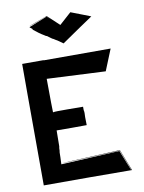

<svg xmlns="http://www.w3.org/2000/svg" viewBox="-90 -877 706 943"><g transform="rotate(-10 263.0 -405.0)"><path d="M199 -809 208 -812 227 -794 208 -811 118 -775C114 -774 124 -769 130 -763C131 -762 129 -763 127 -763C133 -760 133 -759 130 -760L133 -758L131 -759C154 -741 161 -735 183 -722L189 -718C191 -717 192 -717 193 -717C202 -710 223 -695 223 -697C231 -691 233 -691 241 -686L268 -667C385 -748 349 -722 425 -774C422 -776 362 -798 327 -812L268 -759L209 -814C114 -778 134 -787 116 -779C131 -783 172 -799 208 -813ZM154 -88C217 -90 374 -98 448 -101L489 3C472 -40 471 -42 488 2L486 1L446 -99L154 -84V-88C155 -101 156 -136 156 -154C156 -158 156 -147 157 -143C157 -170 158 -171 158 -160V-173L159 -166L160 -252C167 -251 303 -252 310 -252C309 -321 309 -272 310 -313C309 -334 308 -311 308 -344C297 -344 159 -346 163 -343H158C157 -423 157 -333 156 -510L448 -496C463 -532 477 -568 491 -602H157V-603H50V-528V-454C50 -284 51 -147 51 3H281C356 3 426 4 491 4L449 -103C157 -89 203 -92 154 -88Z"/></g></svg>

Font: HIVNotRetro
Style: Regular
Weight: 400
Designer: Feorag
Foundry: Feorag
Version: Version 1.000;PS 001.000;hotconv 1.0.88;makeotf.lib2.5.64775